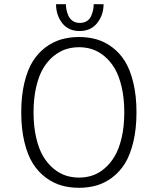

<svg xmlns="http://www.w3.org/2000/svg" viewBox="-20 -882 750 913"><path d="M472.5 -862Q472.5 -811 442.5 -772.8Q412.5 -734.5 358.5 -734.5Q304.5 -734.5 275.5 -772.5Q246.5 -810.5 246.5 -862H293.5Q293.5 -849.5 296 -836.2Q298.5 -823 305 -807.8Q311.5 -792.5 325.5 -782.8Q339.5 -773 359.5 -773Q380 -773 394 -782.5Q408 -792 414.2 -807.5Q420.5 -823 423 -836Q425.5 -849 425.5 -862ZM356 11Q311.5 11 272.5 0Q233.5 -11 197.8 -37.5Q162 -64 136.5 -104.2Q111 -144.5 96 -206.8Q81 -269 81 -348Q81 -426.5 96 -488.8Q111 -551 136.5 -591.2Q162 -631.5 197.8 -657.8Q233.5 -684 272.5 -695Q311.5 -706 356 -706Q400 -706 438.8 -695Q477.5 -684 513 -657.8Q548.5 -631.5 573.8 -591.2Q599 -551 614 -488.8Q629 -426.5 629 -348Q629 -269 614 -206.8Q599 -144.5 573.8 -104.2Q548.5 -64 513 -37.5Q477.5 -11 438.8 0Q400 11 356 11ZM356 -37.5Q388.5 -37.5 418.5 -47.2Q448.5 -57 476.5 -80.5Q504.5 -104 525.2 -138.8Q546 -173.5 558.5 -227.2Q571 -281 571 -348Q571 -414.5 558.5 -468.2Q546 -522 525.2 -556.8Q504.5 -591.5 476.5 -614.8Q448.5 -638 418.5 -647.8Q388.5 -657.5 356 -657.5Q323 -657.5 292.8 -647.8Q262.5 -638 234.2 -614.8Q206 -591.5 185.2 -556.8Q164.5 -522 152 -468.2Q139.5 -414.5 139.5 -348Q139.5 -281 152 -227.2Q164.5 -173.5 185.2 -138.8Q206 -104 234.2 -80.5Q262.5 -57 292.8 -47.2Q323 -37.5 356 -37.5Z"/></svg>

Font: League Mono UltraLight
Style: Regular
Weight: 200
Width: 6
Designer: Tyler Finck
Foundry: The League of Moveable Type / Tyler Finck
Version: Version 2.210